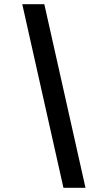

<svg xmlns="http://www.w3.org/2000/svg" viewBox="-20 -783 491 914"><path d="M387 111H282L86 -763H191Z"/></svg>

Font: Open Sauce Sans
Style: Bold Italic
Weight: 700
Italic angle: -10°
Designer: Alfredo Marco Pradil
Foundry: Creative Sauce Fz LLC
Version: Version 1.477